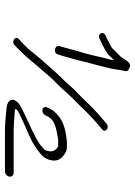

<svg xmlns="http://www.w3.org/2000/svg" viewBox="98 -668 557 794"><g transform="rotate(90 377.0 -270.5)"><path d="M168.6 -54C193.2 -77 217.3 -103 239.7 -131C259.5 -155 277.6 -174 298.5 -199C320.5 -224 337.5 -237 357.3 -261C380.5 -287 395.8 -302 419.5 -325C449.7 -357.7 480.6 -385.8 514.6 -414C531.1 -427.7 506.5 -447.5 488.1 -430C477 -419.5 464.9 -410 453.4 -400C418.6 -370 386.6 -332 352.7 -301C339.6 -288 314.9 -258 299.6 -244C280.6 -225 257.2 -197 239 -177C219.7 -156 200.9 -132 183.6 -111C169 -95 154.8 -81 140.9 -69C125.7 -55 152.5 -35 168.6 -54ZM709.8 -30C711.3 -40 704.6 -48 694.6 -48H518.6C498.6 -48 477.9 -50 460.1 -51C450.2 -52 437.2 -52 429.7 -55L429.9 -56C434.6 -67 461 -76 472 -82C514.3 -103 560.5 -117 595.8 -144C619.5 -161 637.6 -174 642.5 -205C645.6 -225 640.7 -238 627.6 -250C617 -259 606.4 -268 587.4 -268H574.4C568.6 -269 562.4 -268 556.3 -267C511.5 -262 476.9 -252 452 -227C437.9 -214 430.5 -205 423.5 -186C415.7 -162 448.5 -159.6 457.8 -182C473.8 -220.5 510.1 -223.5 556.7 -232H581.7C582.7 -232 583.7 -232 585.6 -231C598.6 -225 607.6 -212 604.9 -195C604.3 -191 603.6 -187 602 -183C600.9 -176 595.2 -172 588.5 -167C584.8 -163 579 -158 571.2 -153C535.6 -130 490.9 -113 451.7 -93C429 -82 404.6 -73 394.4 -53C385.4 -34 401.5 -22 423 -19C451.5 -16 480.1 -13 512.9 -12H688.9C697.9 -12 708.2 -20 709.8 -30ZM143.1 -405C164.9 -416 201.1 -430 214.1 -449C217.7 -453 224.5 -458 228.3 -463L225.8 -447C217.2 -418 209.7 -377 201 -347C190.7 -314 182.3 -280 173.1 -247L169.4 -236C166.4 -217 201.2 -209.6 204.9 -233L208.5 -243C215.3 -267 223.6 -294 229.4 -318C240 -366 258.8 -422 266.8 -472L270.4 -495C273.4 -514 279 -518 261.3 -526C237.7 -541 224.5 -502 212.5 -489C202.9 -479 191.4 -470 182.9 -460C181.5 -458 179.1 -455 175.7 -453C162.5 -445 137.7 -434 124.6 -427C104.9 -416 121.9 -391 143.1 -405Z"/></g></svg>

Font: CiSf OpenHand
Style: SquObl
Weight: 400
Foundry: Cannot Into Space Fonts
Version: Version 0.7892